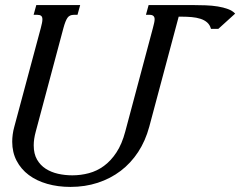

<svg xmlns="http://www.w3.org/2000/svg" viewBox="-20 -736 959 767"><path d="M261.2 10.7Q211.4 10.7 168.7 -1.5Q126 -13.7 95 -36.9Q64 -60.1 46.4 -93.8Q28.8 -127.4 28.8 -169.9Q28.8 -184.1 30.8 -199Q32.7 -213.9 37.1 -229.5L143.1 -624.5Q146 -635.7 147.7 -644Q149.4 -652.3 149.4 -658.7Q149.4 -668.5 144.5 -672.6Q139.6 -676.8 128.9 -676.8H114.3L125 -715.8H300.3L289.6 -676.8H274.9Q257.8 -676.8 249.5 -664.8Q241.2 -652.8 233.4 -624L123 -210.9Q118.7 -195.3 116.7 -181.6Q114.7 -168 114.7 -155.3Q114.7 -121.6 127.9 -98.6Q141.1 -75.7 162.8 -61.8Q184.6 -47.9 212.2 -41.7Q239.7 -35.6 269 -35.6Q302.7 -35.6 335 -44.2Q367.2 -52.7 395 -73Q422.9 -93.3 445.1 -127Q467.3 -160.6 480.5 -210.9L590.8 -624Q593.8 -635.3 595.7 -644Q597.7 -652.8 597.7 -659.2Q597.7 -676.8 577.6 -676.8H563L573.7 -715.8H749Q775.4 -715.8 801.3 -714.8Q827.1 -713.9 849.9 -710.2Q872.6 -706.5 890.9 -699.7Q909.2 -692.9 919.4 -681.6L852.1 -620.6H822.8Q818.8 -636.2 807.9 -646Q796.9 -655.8 781 -660.9Q765.1 -666 745.8 -667.7Q726.6 -669.4 706.1 -669.4H693.8L576.2 -229.5Q561 -173.3 532 -128.9Q502.9 -84.5 462.2 -53.5Q421.4 -22.5 370.6 -5.9Q319.8 10.7 261.2 10.7Z"/></svg>

Font: Arian AMU Serif
Style: Italic
Weight: 400
Italic angle: -15°
Designer: Ruben Hakobyan (Tarumian)
Foundry: Ruben Hakobyan (Tarumian)
Version: Version 1.002